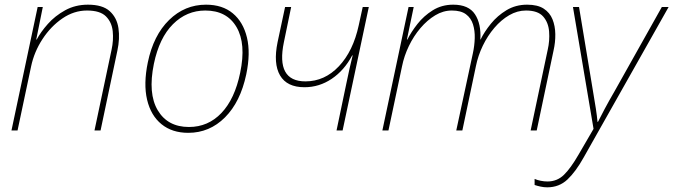

<svg xmlns="http://www.w3.org/2000/svg" viewBox="-20 -558 2879 821"><path d="M29 0 141 -528H163L135 -389H137Q154 -421 184.5 -455.5Q215 -490 258.5 -514Q302 -538 356 -538Q419 -538 449.5 -510Q480 -482 486.5 -437.5Q493 -393 482 -342L410 0H384L457 -345Q466 -386 462 -424.5Q458 -463 433 -488Q408 -513 352 -513Q296 -513 246.5 -479Q197 -445 161.5 -390.5Q126 -336 113 -274L55 0Z M785 10Q716 10 670.5 -27Q625 -64 609 -131.5Q593 -199 612 -291Q636 -407 703 -472.5Q770 -538 861 -538Q931 -538 975.5 -501Q1020 -464 1036 -397.5Q1052 -331 1033 -240Q1008 -122 942 -56Q876 10 785 10ZM788 -15Q870 -15 927 -75Q984 -135 1007 -247Q1033 -371 991.5 -442Q950 -513 858 -513Q778 -513 719.5 -454.5Q661 -396 638 -285Q612 -158 654.5 -86.5Q697 -15 788 -15Z M1419 0 1461 -201Q1468 -235 1474.5 -264Q1481 -293 1488 -321H1486Q1452 -257 1398.5 -221Q1345 -185 1282 -185Q1207 -185 1177.5 -235.5Q1148 -286 1167 -378L1199 -528H1225L1194 -378Q1159 -210 1286 -210Q1368 -210 1429 -274.5Q1490 -339 1514 -450L1531 -528H1557L1445 0Z M1615 0 1727 -528H1749L1720 -389H1722Q1738 -421 1765 -455.5Q1792 -490 1830.5 -514Q1869 -538 1918 -538Q1984 -538 2011 -497Q2038 -456 2034 -389H2035Q2051 -422 2079 -456.5Q2107 -491 2146 -514.5Q2185 -538 2234 -538Q2279 -538 2305 -521Q2331 -504 2342.5 -475.5Q2354 -447 2354.5 -412Q2355 -377 2347 -342L2275 0H2249L2322 -345Q2331 -384 2328 -423Q2325 -462 2302.5 -487.5Q2280 -513 2229 -513Q2192 -513 2157.5 -493Q2123 -473 2094 -439Q2065 -405 2044.5 -362.5Q2024 -320 2015 -275L1957 0H1931L2002 -330Q2009 -362 2010 -394.5Q2011 -427 2002.5 -454Q1994 -481 1972.5 -497Q1951 -513 1912 -513Q1875 -513 1841 -492.5Q1807 -472 1778 -438Q1749 -404 1728.5 -361.5Q1708 -319 1699 -274L1641 0Z M2320 243Q2306 243 2292 240Q2278 237 2266 233V207Q2277 212 2292 215Q2307 218 2321 218Q2362 218 2391 190Q2420 162 2454 103L2518 -7L2430 -528H2456L2515 -172Q2523 -126 2528 -93Q2533 -60 2535 -37H2537Q2548 -59 2565.5 -92Q2583 -125 2608 -168L2810 -528H2839L2476 115Q2442 176 2406.5 209.5Q2371 243 2320 243Z"/></svg>

Font: Noto Sans Thin
Style: Italic
Weight: 100
Italic angle: -12°
Designer: Monotype Design Team
Foundry: Monotype Imaging Inc.
Version: Version 2.013; ttfautohint (v1.8.4.7-5d5b)